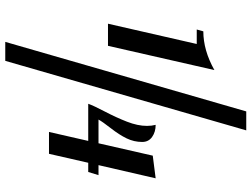

<svg xmlns="http://www.w3.org/2000/svg" viewBox="-133 -657 955 729"><g transform="rotate(90 344.5 -292.5)"><path d="M475 -750 211 165H139L403 -750ZM515 -150H374Q381 -170 403.5 -213Q426 -256 442 -297Q458 -338 458 -373Q458 -391 454 -406Q481 -406 500 -392.5Q519 -379 519 -355Q519 -324 505.5 -296Q492 -268 467 -236Q442 -204 434 -189H524L571 -395L657 -406L607 -189H645L633 -150H598L564 -1H481ZM246 -629 154 -225H70L147 -562H92L99 -587Q171 -587 246 -629Z"/></g></svg>

Font: Lobster 1.3
Style: Regular
Weight: 400
Designer: Pablo Impallari
Foundry: Pablo Impallari. www.impallari.com
Version: Version 1.003 2010